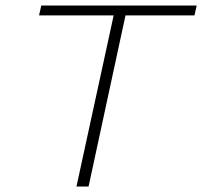

<svg xmlns="http://www.w3.org/2000/svg" viewBox="-20 -678 735 698"><path d="M258 0 401 -658H444L302 0ZM122 -622 130 -658H695L687 -622Z"/></svg>

Font: Ysabeau Office ExtraLight
Style: Italic
Weight: 250
Italic angle: -12°
Designer: Christian Thalmann (Catharsis Fonts)
Version: Version 2.001;gftools[0.9.30]; featfreeze: tnum,lnum,ss02